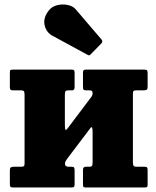

<svg xmlns="http://www.w3.org/2000/svg" viewBox="-20 -828 690 848"><path d="M567 -114Q567 -101 569.5 -96.2Q572 -91.5 585 -91.5H619Q627 -91.5 629.5 -88.2Q632 -85 632 -76.5V-11Q632 -3 628.2 -1.5Q624.5 0 616.5 0H357.5Q349.5 0 348 -3.8Q346.5 -7.5 346.5 -15.5V-77Q346.5 -91.5 357.5 -91.5H373.5Q382.5 -91.5 385.8 -94.8Q389 -98 389 -111V-245Q389 -276 379 -262L275 -124.5Q272.5 -121 269.8 -116Q267 -111 267 -104.5Q267 -91.5 283.5 -91.5H295Q304 -91.5 306.8 -88.5Q309.5 -85.5 309.5 -74.5V-15Q309.5 -6 307 -3Q304.5 0 295.5 0H37.5Q28.5 0 26 -3.2Q23.5 -6.5 23.5 -16V-75.5Q23.5 -86 27.8 -88.8Q32 -91.5 41.5 -91.5H71.5Q81.5 -91.5 85 -93.8Q88.5 -96 88.5 -105.5V-406.5Q88.5 -419.5 86.2 -424.2Q84 -429 70.5 -429H36.5Q28.5 -429 26 -432.2Q23.5 -435.5 23.5 -444V-509.5Q23.5 -518 27.2 -519.2Q31 -520.5 39 -520.5H297.5Q305.5 -520.5 307.5 -517Q309.5 -513.5 309.5 -505V-443.5Q309.5 -429 299 -429H283Q273.5 -429 270 -425.8Q266.5 -422.5 266.5 -409.5V-278.5Q266.5 -259 269 -255.2Q271.5 -251.5 279 -261.5L384.5 -401.5Q389 -407.5 389 -415.5Q389 -425 385 -427Q381 -429 372.5 -429H360.5Q352 -429 349.2 -432Q346.5 -435 346.5 -446V-505.5Q346.5 -514.5 349 -517.5Q351.5 -520.5 360.5 -520.5H618Q627 -520.5 629.5 -517.2Q632 -514 632 -504.5V-445Q632 -434.5 627.8 -431.8Q623.5 -429 614 -429H584Q574 -429 570.5 -426.8Q567 -424.5 567 -415ZM366.5 -586 212 -670Q184 -685 177 -717Q170 -749 195 -781Q208.5 -799 232.2 -805Q256 -811 279.5 -806Q303 -801 315.5 -785.5L427.5 -654.5Q436 -645.5 428 -636.5L381.5 -589Q377.5 -584.5 374.8 -583.8Q372 -583 366.5 -586Z"/></svg>

Font: Besley* Narrow Heavy
Style: Regular
Weight: 800
Width: 4
Designer: Owen Earl
Foundry: indestructible type*
Version: Version 3.000; ttfautohint (v1.8.3)